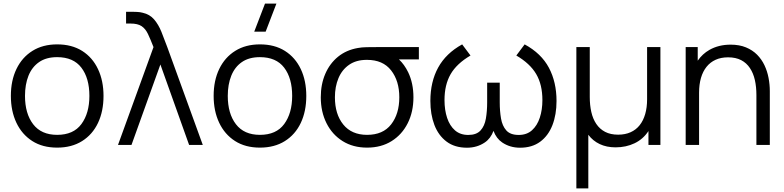

<svg xmlns="http://www.w3.org/2000/svg" viewBox="-20 -800 4330 1060"><path d="M295.5 15Q215 15 158 -21.5Q101 -58 70.5 -122.5Q40 -187 40 -270.5Q40 -355.5 71 -419.5Q102 -483.5 159.2 -519.2Q216.5 -555 295.5 -555Q376.5 -555 433.8 -518.8Q491 -482.5 521.2 -418.2Q551.5 -354 551.5 -270.5Q551.5 -185.5 521 -121.2Q490.5 -57 433 -21Q375.5 15 295.5 15ZM295.5 -55.5Q385.5 -55.5 429.5 -115.2Q473.5 -175 473.5 -270.5Q473.5 -368.5 429.2 -426.5Q385 -484.5 295.5 -484.5Q235 -484.5 195.8 -457.2Q156.5 -430 137.2 -381.8Q118 -333.5 118 -270.5Q118 -173 163 -114.2Q208 -55.5 295.5 -55.5Z M631.5 0 827.5 -540Q810.5 -583.5 796.8 -612.5Q783 -641.5 761.5 -655.8Q740 -670 701 -670H676V-735H709Q718.5 -735 736 -734.2Q753.5 -733.5 768 -729.5Q806.5 -721 830.8 -692.8Q855 -664.5 871.2 -624.2Q887.5 -584 903.5 -540L1099.5 0H1024L865.5 -444L706 0Z M1446.5 -625H1383.5L1443 -780H1506ZM1415 15Q1334.5 15 1277.5 -21.5Q1220.5 -58 1190 -122.5Q1159.5 -187 1159.5 -270.5Q1159.5 -355.5 1190.5 -419.5Q1221.5 -483.5 1278.8 -519.2Q1336 -555 1415 -555Q1496 -555 1553.2 -518.8Q1610.5 -482.5 1640.8 -418.2Q1671 -354 1671 -270.5Q1671 -185.5 1640.5 -121.2Q1610 -57 1552.5 -21Q1495 15 1415 15ZM1415 -55.5Q1505 -55.5 1549 -115.2Q1593 -175 1593 -270.5Q1593 -368.5 1548.8 -426.5Q1504.5 -484.5 1415 -484.5Q1354.5 -484.5 1315.2 -457.2Q1276 -430 1256.8 -381.8Q1237.5 -333.5 1237.5 -270.5Q1237.5 -173 1282.5 -114.2Q1327.5 -55.5 1415 -55.5Z M2006.5 15Q1929 15 1871.5 -21Q1814 -57 1782.5 -120Q1751 -183 1751 -263Q1751 -335 1775.8 -392.2Q1800.5 -449.5 1846.2 -486.8Q1892 -524 1955.5 -535Q1976.5 -539 2003.8 -539.5Q2031 -540 2060 -540H2292.5V-472H2182.5Q2212.5 -444 2233.5 -401Q2262.5 -340.5 2262.5 -263Q2262.5 -182.5 2231 -119.8Q2199.5 -57 2142 -21Q2084.5 15 2006.5 15ZM2006.5 -55.5Q2094.5 -55.5 2139.5 -113.5Q2184.5 -171.5 2184.5 -263Q2184.5 -353.5 2139.2 -411.5Q2094 -469.5 2006.5 -469.5Q2005.5 -469.5 2004.5 -469.5Q1946.5 -469.5 1907.2 -442.2Q1868 -415 1848.5 -368.2Q1829 -321.5 1829 -263Q1829 -169.5 1875.2 -112.5Q1921.5 -55.5 2006.5 -55.5Z M2558 15.5Q2490.5 15.5 2445.5 -18.2Q2400.5 -52 2378.2 -110.2Q2356 -168.5 2356 -243Q2356 -348.5 2399 -427Q2442 -505.5 2531.5 -555L2577.5 -493.5Q2501 -448.5 2467.5 -390Q2434 -331.5 2434 -247.5Q2434 -192.5 2448.5 -149Q2463 -105.5 2492 -80.2Q2521 -55 2565 -55Q2610.5 -55 2633 -79.8Q2655.5 -104.5 2662.5 -145.5Q2669.5 -186.5 2669.5 -234.5V-343.5H2739V-234.5Q2739 -187 2746 -146Q2753 -105 2775.2 -80Q2797.5 -55 2843.5 -55Q2888.5 -55 2917.2 -81Q2946 -107 2960.2 -150.5Q2974.5 -194 2974.5 -247.5Q2974.5 -333 2940.2 -391.2Q2906 -449.5 2830.5 -493.5L2876.5 -555Q2968.5 -505 3010.5 -425.8Q3052.5 -346.5 3052.5 -242.5Q3052.5 -167.5 3029.8 -109Q3007 -50.5 2962.2 -17.5Q2917.5 15.5 2851 15.5Q2795.5 15.5 2752.5 -13.5Q2720 -35.5 2704.5 -77.5Q2689 -35.5 2656.5 -13.5Q2613.5 15.5 2558 15.5Z M3162 240V-540H3236V-264.5Q3236 -220 3244.5 -182Q3253 -144 3272 -115.8Q3291 -87.5 3320.8 -72Q3350.5 -56.5 3393 -56.5Q3431.5 -56.5 3461.5 -70Q3491.5 -83.5 3511.5 -108.8Q3531.5 -134 3542 -170.2Q3552.5 -206.5 3552.5 -252V-540H3626V0H3560V-76.5Q3530.5 -31.5 3483.2 -9Q3436 13.5 3378.5 13.5Q3329 13.5 3291 -4.5Q3253 -22.5 3228 -56V240Z M4156 0V-275.5Q4156 -320.5 4147.5 -358.2Q4139 -396 4120.2 -424.2Q4101.5 -452.5 4071.8 -468Q4042 -483.5 3999.5 -483.5Q3960.5 -483.5 3930.8 -470Q3901 -456.5 3880.8 -431.2Q3860.5 -406 3850 -370Q3839.5 -334 3839.5 -288V0H3765.5V-540H3832V-465Q3858 -502.5 3896.5 -524.5Q3947.5 -553.5 4013.5 -553.5Q4062 -553.5 4098.2 -538.5Q4134.5 -523.5 4159.8 -498Q4185 -472.5 4200.5 -439.8Q4216 -407 4223 -370.2Q4230 -333.5 4230 -297V0Z"/></svg>

Font: Cns Manrope
Style: Regular
Weight: 400
Designer: Mikhail Sharanda
Foundry: Mikhail Sharanda
Version: Version 4.504